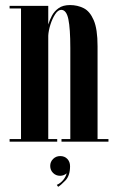

<svg xmlns="http://www.w3.org/2000/svg" viewBox="-20 -546 452 740"><path d="M17 0V-10H61V-513.5H17V-523.5H166V-451.5Q171 -468 180 -485.2Q189 -502.5 205.8 -514.5Q222.5 -526.5 250 -526.5Q278.5 -526.5 302.5 -514.5Q326.5 -502.5 341.2 -468.2Q356 -434 356 -368V-10H398V0H217V-10H251V-361Q251 -436 243.5 -472Q236 -508 216 -508Q203.5 -508 192.5 -491Q181.5 -474 174.2 -450.8Q167 -427.5 166 -408.5V-10H200.5V0ZM204 174 199 166.5Q213.5 160 223.5 147.8Q233.5 135.5 237 122Q226 131.5 211.5 131.5Q195.5 131.5 184.5 120.5Q173.5 109.5 173.5 93.5Q173.5 77.5 184.8 66.5Q196 55.5 212 55.5Q229 55.5 239.5 66.5Q250 77.5 250 94.5Q250 131 232.2 149.5Q214.5 168 204 174Z"/></svg>

Font: Imbue 100pt SemiBold
Style: Regular
Weight: 600
Designer: Tyler Finck
Foundry: Etcetera Type Company
Version: Version 1.102; ttfautohint (v1.8.3)